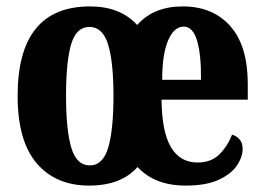

<svg xmlns="http://www.w3.org/2000/svg" viewBox="-20 -569 825 599"><path d="M258 10Q154 10 94.5 -59.5Q35 -129 35 -270Q35 -549 261 -549Q355 -549 408 -491Q459 -549 550 -549Q644 -549 698.5 -487.5Q753 -426 753 -307V-258H484Q485 -157 513.5 -109.5Q542 -62 596 -62Q639 -62 664.5 -87.5Q690 -113 704 -149Q718 -145 727.5 -134Q737 -123 737 -105Q737 -79 719 -52.5Q701 -26 662 -8Q623 10 559 10Q463 10 409 -48Q358 10 258 10ZM607 -320Q608 -397 595 -441.5Q582 -486 553 -486Q523 -486 504.5 -443Q486 -400 486 -320ZM260 -53Q301 -53 317.5 -108Q334 -163 334 -270Q334 -377 317 -431Q300 -485 259 -485Q218 -485 202 -431Q186 -377 186 -270Q186 -163 202.5 -108Q219 -53 260 -53Z"/></svg>

Font: Noto Serif Tamil ExtraCondensed ExtraBold
Style: Italic
Weight: 800
Width: 2
Italic angle: -12°
Designer: Indian Type Foundry, Tom Grace, and the Monotype Design Team
Foundry: Monotype Imaging Inc.
Version: Version 2.003; ttfautohint (v1.8.4.7-5d5b)